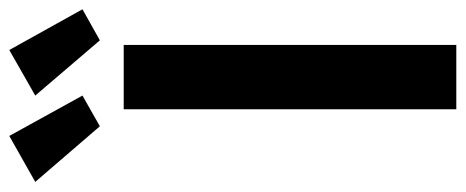

<svg xmlns="http://www.w3.org/2000/svg" viewBox="-386 -660 964 397"><g transform="rotate(-90 95.5 -462.0)"><path d="M67.6 0H200.6V-687.7H67.6ZM274.3 -773 190.1 -924.3 95.9 -870.6 210.1 -737ZM95.9 -773 12.4 -924.3 -82.6 -870.6 32.4 -737Z"/></g></svg>

Font: Secuela Black
Style: Regular
Weight: 900
Designer: Fernando Haro
Foundry: deFharo
Version: Version 1.704